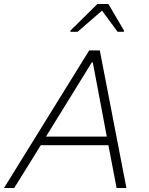

<svg xmlns="http://www.w3.org/2000/svg" viewBox="-39 -940 746 960"><path d="M-19 0 407 -688H460L593 0H544L503 -214H165L32 0ZM191 -257H495L425 -628H420ZM313 -781V-787L448 -920H503L581 -787L580 -781H549L471 -887L349 -781Z"/></svg>

Font: Saira ExtraLight
Style: Italic
Weight: 200
Italic angle: -12°
Designer: Hector Gatti with collaboration of the Omnibus-Type team
Foundry: Omnibus-Type
Version: Version 1.100; ttfautohint (v1.8.3)